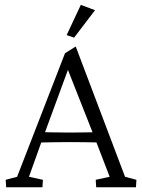

<svg xmlns="http://www.w3.org/2000/svg" viewBox="-20 -786 598 806"><path d="M5.9 0 3.9 -31.2 51.8 -43.9 252.9 -562.5 297.9 -590.8 504.9 -43.9 552.7 -31.2 550.8 0H383.8L381.8 -31.2L440.4 -43.9L380.9 -198.2L370.1 -226.6L258.8 -508.8L279.3 -531.2L167 -225.6L156.2 -196.3L101.6 -43.9L160.2 -31.2L158.2 0ZM133.8 -187.5V-232.4Q152.3 -231.4 188.5 -230.5Q224.6 -229.5 275.4 -229.5Q325.2 -229.5 361.3 -230.5Q397.5 -231.4 415 -232.4V-187.5Q374 -188.5 337.9 -189Q301.8 -189.5 275.4 -189.5Q250 -189.5 214.8 -189Q179.7 -188.5 133.8 -187.5ZM291 -627.9 259.8 -638.7 319.3 -765.6 378.9 -743.2Z"/></svg>

Font: Crimson Pro ExtraLight
Style: Regular
Weight: 250
Designer: Jacques Le Bailly
Foundry: Baron von Fonthausen
Version: Version 1.003